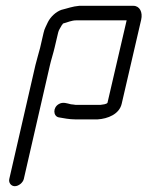

<svg xmlns="http://www.w3.org/2000/svg" viewBox="-20 -450 508 661"><path d="M62 166 152 -226C155 -240 165 -272 168 -286L180 -337C182 -347 188 -354 192 -362C192 -363 194 -365 196 -367C196 -368 196 -368 197 -369C213 -373 225 -380 244 -380H416L350 -96C346 -91 334 -90 326 -89H240C236 -90 231 -90 224 -91C211 -94 197 -100 183 -92C161 -80 163 -50 182 -46C199 -43 219 -39 239 -39H316C351 -41 391 -57 399 -93L466 -382C472 -408 461 -430 439 -430H253C229 -428 212 -421 191 -416C172 -409 154 -392 145 -374C140 -362 133 -352 130 -337L118 -285C115 -273 105 -239 102 -226L12 166C9 179 18 191 31 191C44 191 59 179 62 166Z"/></svg>

Font: Electronic
Style: BookIt
Weight: 400
Version: Version 1.011